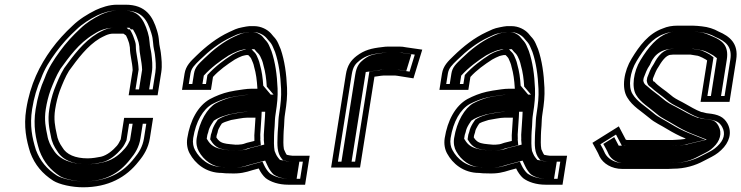

<svg xmlns="http://www.w3.org/2000/svg" viewBox="-20 -726 3151 816"><path d="M649.8 -321 665.4 -419C670 -448.5 666.3 -477.5 663.5 -502C661.9 -516.4 656.6 -534 656 -549C654.6 -567.6 652.5 -579.1 647.4 -596C629.4 -655.5 600 -706 513.8 -706H476.8C444.1 -706 411.6 -694.8 386.2 -683C351.2 -665.4 317.5 -644.8 288.7 -617C256.5 -587.5 224.7 -552.8 198.3 -516.5C149 -448.6 108.4 -368.4 91.5 -262C79.7 -187.4 92.2 -129.7 108.4 -78C128 -25.1 160.5 12.5 206.3 42C232.5 58.2 285.9 70 332.9 70C440.1 70 516.7 27.8 569.3 -40C591.5 -66.3 610.4 -97.5 616.9 -138L630.6 -225H507.6L493.2 -134C488.1 -124.9 485.1 -116.1 476.9 -106.5C460.2 -87.2 435.5 -66.3 409.5 -60C392.9 -56.8 372.9 -53 352.4 -53C300.2 -53 262 -69.1 244.8 -100C233.4 -116 224.3 -133.9 220.9 -157C214 -188.8 207.6 -218.4 214.5 -262C218.8 -288.9 225.4 -315.8 233.7 -339C245.2 -368.6 257.6 -399.7 273.3 -425C310.7 -476.3 350.6 -530.7 404.2 -563C419.7 -571 439.1 -583 460.3 -583H504.3C504.9 -582.3 505.5 -582 506.2 -582C508.6 -580.7 511.3 -578.7 514.2 -576H515.2C520.6 -566.3 523.8 -556.7 527.5 -546C530.7 -536.5 529.8 -532.9 532 -524C532.3 -490.1 542.3 -463.1 543.8 -428L526.8 -321ZM518.7 -608H464.3C433.1 -608 408.3 -591.4 394.5 -584.4C332.9 -547.2 290.7 -488.3 252.9 -436.5C234.9 -407.4 222.1 -375.2 210.1 -344.3C200.7 -318.1 194 -290.6 189.5 -262C181.9 -214.3 189.4 -179.2 195.9 -148.9C200.2 -121.6 210.7 -101.7 222.8 -84.4C246.2 -44.3 292.3 -28 348.4 -28C372 -28 393.8 -32.2 410.5 -35.5C446.3 -42.4 476.7 -70.9 495 -92.1C509.7 -109 511.9 -119.3 517.5 -129.2L528.7 -200H601.7L591.9 -138C586.3 -103.2 570.6 -77.5 550.5 -53.6C503.5 6.9 437.3 45 336.9 45C293.9 45 242.4 32.7 222.2 20.3C179.7 -7 150.3 -41.6 132.5 -89.2C116.7 -139.9 105.5 -192.7 116.5 -262C124.5 -312.4 137.1 -353.8 154.4 -392C169.7 -434.8 192.4 -468.8 218.1 -504.2C243.2 -538.7 273.1 -571.4 304.6 -600.2C330.7 -625.4 361.4 -644.3 394.2 -660.8C418.1 -671.8 446 -681 472.9 -681H509.9C583 -681 605.9 -642.2 623 -585.5C627.8 -569.9 629.4 -560.3 630.7 -543.9C631.8 -522.7 637 -507.2 638.3 -495.4C641.2 -470.7 644.3 -443.9 640.4 -419L628.8 -346L555.8 -346L569.2 -430.5C567.5 -470.4 557.5 -498.8 557.3 -528.1C557.2 -538.1 557 -541.5 551.6 -557.2C548 -567.8 544.4 -578.8 537.9 -590.5L532.1 -601H526.2C522.7 -603.5 521.2 -605 518.7 -608ZM613.8 -346 625.4 -419C629.6 -445.6 626.2 -473.1 623.4 -497.8C622 -510.5 616.7 -526.8 615.8 -545.7C614.5 -563.2 612.7 -573 607.9 -589.1C589.3 -650.2 563.4 -681 509.9 -681H472.9C454.9 -681 432 -674.4 408.8 -663.8C376.3 -647.4 347.6 -629.9 321.6 -604.7C290.1 -575.9 260 -543.1 234.7 -508.1C209.1 -472.9 185.8 -438.2 170 -394.2C152.4 -355.3 139.6 -312.9 131.5 -262C120.2 -190.7 131.9 -136.3 147.7 -85.5C166 -36.6 194.9 -3.1 236.3 23.6C252.9 33.6 299.3 45 336.9 45C423.3 45 484.6 13.9 533.8 -49.4C554.7 -74.3 571 -100.9 576.9 -138L586.7 -200H543.7L532.7 -130.9C527.5 -121.6 525 -111.6 511.9 -96.4C493.9 -75.6 466.7 -47.8 420.7 -36.8C402.7 -32.4 378 -28 348.4 -28C282.3 -28 230.1 -49.4 207.2 -88.9C195.3 -105.7 184.9 -126.1 180.9 -151.8C174.3 -182.4 167.2 -216 174.5 -262C178.9 -290 185.6 -317.2 194.6 -342.3C206.5 -372.9 219.1 -404.6 236.4 -432.7C273.9 -484.1 314.1 -541.8 377.7 -580.1C389.4 -587.2 418 -608 464.3 -608H530.5L536.4 -601H545.1L553.4 -586.2C559.7 -574.7 563.2 -564.1 566.8 -553.5C571.3 -540.3 570.3 -535.9 572.2 -528.3C572.5 -496.3 582.4 -468.7 584 -429.6L570.8 -346Z M876.5 -344 885.2 -399C911.6 -428.1 945 -451.8 977.9 -473L993.2 -481C998.9 -483.7 1004.3 -486 1009.3 -488C1012.7 -489.6 1024.4 -491.2 1026.9 -492H1034.9C1039.5 -486.5 1044.3 -483.4 1047.5 -477C1051.9 -466.1 1057.7 -455.4 1060 -442C1068.2 -414.2 1071.9 -384.8 1073.8 -352C1073.5 -350.7 1073.7 -349.7 1074.3 -349H1051.3C1025.2 -349 1004.8 -344.2 980 -341L954.2 -336C925.9 -329.7 896.5 -317.9 872.3 -305C820.7 -275.9 787.9 -213.8 776 -139C771.9 -113 777.1 -89.5 786.6 -73C808.6 -32.3 854.2 9 922.6 9C931 10.3 943.3 11 959.3 11C1000.4 12.6 1022.3 6.9 1053.5 -3L1079.6 -10C1086.9 5.7 1097.8 21.1 1109.1 31C1130.5 47.6 1165.1 59 1204.7 59H1276.7L1296.1 -64H1224.1C1217.7 -64 1205.6 -66.8 1198.8 -68C1194 -73.7 1189.9 -85.4 1186.6 -92C1183.5 -109.5 1184.3 -131.9 1184.9 -151L1185.6 -168C1185.6 -172 1186.2 -180 1187.4 -192C1189 -217.5 1187.9 -220 1191.6 -244C1198.3 -285.9 1201.4 -317.8 1199.9 -353C1197.4 -413.1 1189.5 -468.4 1172.9 -517L1162.7 -541C1157.8 -552.3 1151.1 -562.3 1142.4 -571L1131.5 -584C1116.6 -600.4 1090.1 -615 1059.4 -615H1040.4C1032.3 -614.3 1022 -612.7 1009.6 -610C985.2 -605.5 973.7 -598.9 954.4 -590C900.8 -565.1 855.1 -528.6 813.9 -488.5C791 -466.3 769.8 -447 764.4 -413L753.5 -344ZM1065.8 -226C1064.9 -207.8 1062 -169.4 1060.9 -151L1061.2 -134C1060.9 -132 1060.9 -129.7 1061.1 -127L1028.8 -119C1021.8 -116.2 1009.5 -112 1000.7 -112C997.3 -111.3 990.9 -111 981.6 -111C970.4 -111.7 963.1 -112.3 959.9 -113C957.2 -113 951.7 -113.7 943.2 -115L933.5 -117C917 -120.4 906.7 -129.8 899.5 -142L900.9 -151C902.1 -154.3 903.4 -158.3 904.8 -163C906.7 -174.7 909.8 -180.3 916.3 -191L922.8 -201C929.8 -205.7 942.1 -209.9 949.6 -212L962.2 -216C982.5 -218.8 1009.7 -226 1031.8 -226ZM926.5 -16C868.7 -16 828.9 -51.1 809.2 -87.6C801.9 -100.3 797.8 -118.5 801 -139C812.3 -209.9 842.8 -261.3 881.8 -283.6C903.8 -295.2 931.2 -306 955.6 -311.6L980.2 -316.3C1006.8 -319.9 1024.6 -324 1047.3 -324H1130.7L1098.8 -361.9C1096.7 -394.8 1092.9 -423 1084.7 -451.2C1081.5 -468.1 1074.9 -480.1 1071.3 -489.1C1066.8 -500.5 1057.3 -507.4 1055.4 -509.7L1049.2 -517H1026.8C1013.8 -512.9 996.1 -508.3 984.9 -503L967.8 -494.1C930.6 -470.3 893.5 -442.6 861.5 -407.3L855.4 -369L782.4 -369L789.4 -413C793.2 -436.7 806.1 -448.7 830.1 -472.1C870 -510.8 912.8 -544.8 962.1 -567.6C983 -577.3 989 -581.5 1010.8 -585.5C1022.7 -588.1 1031.7 -589.4 1037.5 -590H1055.4C1078.3 -590 1100.3 -577.9 1111.3 -566L1122.5 -552.7C1129.6 -545.6 1135.2 -537.5 1139.1 -528.4L1149 -505.1C1164.6 -459.2 1172.2 -406.4 1174.6 -348.1C1176 -315 1173.2 -285.2 1166.6 -244C1162.7 -218.9 1163.6 -212.7 1162.2 -190.1C1160.8 -176.5 1160.3 -169.8 1160.3 -164.5L1159.6 -148C1158.3 -108.9 1156.7 -76 1178.3 -50.3L1183.1 -44.7C1194.2 -42.7 1203.4 -39 1220.2 -39H1267.2L1255.6 34H1208.6C1174 34 1144.2 23.6 1127 10.8C1118.6 3.3 1109 -10.1 1102.9 -23.2L1095.5 -39.1L1049.9 -26.9C1018.9 -17.1 1003.4 -12.5 963.7 -14C944.4 -14 936.8 -16 926.5 -16ZM1092.1 -251H1035.8C1007.5 -251 979.4 -243.1 960.3 -240.4L946 -235.9C933.6 -232.4 919 -226.3 905.7 -217.5L895.3 -201.7C889.2 -191.4 882.8 -179.2 880.1 -164.9C878.4 -159.2 877.8 -157.6 876.3 -153.5L873.2 -133.7C884.1 -115.3 897.4 -98.1 924.7 -92.5L935 -90.4C952.8 -87.6 957.4 -87.2 976.9 -86H977.6C986.5 -86 993.3 -86.3 999.2 -87C1014.9 -88 1024.3 -91.9 1033.1 -95.2L1088.5 -109L1086.3 -133.1C1086.3 -133.8 1086.3 -134.3 1086.3 -134.3L1086.6 -136.2L1086.2 -154.4C1087.4 -174.3 1090.2 -209.9 1091.1 -228.8ZM963.2 -14H964.4C998.9 -12.6 1008.9 -15.8 1039.4 -25.5L1106.9 -43.5L1118.3 -19.1C1124.5 -5.7 1134.3 7.7 1142 14.7C1156.9 25.8 1181.6 34 1208.6 34H1240.6L1252.2 -39H1220.2C1199.8 -39 1189.1 -43.1 1184.6 -43.8L1169.8 -46.4L1162.8 -54.7C1152.6 -66.9 1150.6 -77.6 1147 -84.6C1143.5 -104.9 1144.1 -129 1144.7 -149.1L1145.4 -165.8C1145.4 -170.6 1145.9 -177.8 1147.3 -190.8C1148.7 -214.4 1147.7 -219.3 1151.6 -244C1158.2 -285.5 1161.1 -316 1159.7 -349.9C1157.3 -408.9 1149.8 -461.6 1133.7 -509L1123.8 -532.4C1119.6 -542.2 1113.8 -550.2 1107 -557L1095.8 -570.4C1084.6 -582.5 1065.8 -590 1055.4 -590H1039.5C1013.1 -586.9 1003 -582.8 976.3 -570.5C929.9 -549 887 -515.3 847.1 -476.5C823.5 -453.6 808.8 -440.9 804.4 -413L797.4 -369L840.4 -369L846.1 -404.6C877.5 -439.2 915 -466.8 952.1 -490.5L970.2 -500C978.4 -503.8 979.7 -504.5 991.2 -509.1C1005.3 -514.3 1011.7 -514.1 1020.9 -517H1061.1L1070.9 -505.2C1072.9 -502.9 1080.5 -497.5 1086 -486.6C1091 -476.7 1096.3 -465.8 1099.8 -448C1108 -419.9 1111.8 -391.2 1113.8 -358.1L1142.5 -324H1047.3C1029.8 -324 1014.9 -320.7 986.5 -316.8L963.5 -312.4C942.5 -307.5 916.4 -297.2 897.2 -287C861.6 -266.5 827.5 -211.6 816 -139C812.4 -116.4 817.1 -96.4 824.7 -83.2C845.8 -44.3 885.6 -16 926.5 -16H931.4C939.4 -14.7 944.6 -14 963.2 -14ZM1107.1 -251 1106 -227.7C1105.1 -209.1 1102.3 -172.4 1101.1 -153.1L1101.4 -135.4L1101.2 -134C1101.2 -133.7 1101.1 -132.6 1101.2 -130.9L1103 -111.4L1044.1 -96.8C1036 -93.8 1026.3 -89.1 1002.5 -87.1C994.9 -86.3 986.5 -86 977.6 -86H975.7C956.3 -87.2 946.4 -88.1 928.5 -90.9L917.6 -93.2C881.6 -100.6 869.1 -118.8 858.6 -136.4L861.2 -152.6C862.5 -156.3 863.4 -158.8 865 -164.2C867.3 -177.2 872.3 -187 879 -198.1L889 -213.2C904.5 -223.6 919.8 -229.9 935.4 -234.4L951.8 -239.6C970.4 -242.2 997.4 -251 1035.8 -251Z M1510.2 -14 1571.4 -400 1585.7 -402C1594 -403 1602.3 -405 1610.1 -405H1659.1C1661.1 -405 1664.1 -404.7 1668 -404L1737.2 -393L1774.6 -515L1705.2 -525C1696.1 -527 1687.3 -528 1678.6 -528H1629.6C1621.6 -528 1613.5 -527.3 1605.3 -526C1558 -520.8 1528.4 -513.2 1495.3 -488C1471.7 -469.6 1456 -448.5 1449.8 -409L1387.2 -14ZM1489.2 -39H1416.2L1474.8 -409C1480.1 -442.5 1490.3 -454.8 1508.8 -469.2C1536.1 -489.9 1558.2 -496.1 1604.1 -501.2C1611.3 -501.9 1618.6 -503 1625.7 -503H1674.7C1681.6 -503 1689.3 -502.1 1696.9 -500.4L1742.8 -493.8L1720.7 -421.6L1675.9 -428.7C1671.6 -429.4 1667.7 -430 1663.1 -430H1614.1C1602 -430 1593.1 -427.6 1586.3 -426.8L1549.8 -421.7ZM1474.2 -39 1534.5 -419.9 1581.2 -426.4C1585.6 -427 1595.5 -430 1614.1 -430H1663.1C1671.6 -430 1677 -429 1681.8 -428.2L1706.6 -424.3L1728.4 -495.4L1690.4 -500.9C1685.1 -502.1 1678.6 -503 1674.7 -503H1625.7C1621.2 -503 1616.7 -502.6 1611.8 -501.8C1567 -494.6 1554 -494.9 1525.6 -473.5C1507.8 -459.5 1495.5 -445.3 1489.8 -409L1431.2 -39Z M1970.5 -344 1979.2 -399C2005.6 -428.1 2039 -451.8 2071.9 -473L2087.2 -481C2092.9 -483.7 2098.3 -486 2103.3 -488C2106.7 -489.6 2118.4 -491.2 2120.9 -492H2128.9C2133.5 -486.5 2138.3 -483.4 2141.5 -477C2145.9 -466.1 2151.7 -455.4 2154 -442C2162.2 -414.2 2165.9 -384.8 2167.8 -352C2167.5 -350.7 2167.7 -349.7 2168.3 -349H2145.3C2119.2 -349 2098.8 -344.2 2074 -341L2048.2 -336C2019.9 -329.7 1990.5 -317.9 1966.3 -305C1914.7 -275.9 1881.9 -213.8 1870 -139C1865.9 -113 1871.1 -89.5 1880.6 -73C1902.6 -32.3 1948.2 9 2016.6 9C2025 10.3 2037.3 11 2053.3 11C2094.4 12.6 2116.3 6.9 2147.5 -3L2173.6 -10C2180.9 5.7 2191.8 21.1 2203.1 31C2224.5 47.6 2259.1 59 2298.7 59H2370.7L2390.1 -64H2318.1C2311.7 -64 2299.6 -66.8 2292.8 -68C2288 -73.7 2283.9 -85.4 2280.6 -92C2277.5 -109.5 2278.3 -131.9 2278.9 -151L2279.6 -168C2279.6 -172 2280.2 -180 2281.4 -192C2283 -217.5 2281.9 -220 2285.6 -244C2292.3 -285.9 2295.4 -317.8 2293.9 -353C2291.4 -413.1 2283.5 -468.4 2266.9 -517L2256.7 -541C2251.8 -552.3 2245.1 -562.3 2236.4 -571L2225.5 -584C2210.6 -600.4 2184.1 -615 2153.4 -615H2134.4C2126.3 -614.3 2116 -612.7 2103.6 -610C2079.2 -605.5 2067.7 -598.9 2048.4 -590C1994.8 -565.1 1949.1 -528.6 1907.9 -488.5C1885 -466.3 1863.8 -447 1858.4 -413L1847.5 -344ZM2159.8 -226C2158.9 -207.8 2156 -169.4 2154.9 -151L2155.2 -134C2154.9 -132 2154.9 -129.7 2155.1 -127L2122.8 -119C2115.8 -116.2 2103.5 -112 2094.7 -112C2091.3 -111.3 2084.9 -111 2075.6 -111C2064.4 -111.7 2057.1 -112.3 2053.9 -113C2051.2 -113 2045.7 -113.7 2037.2 -115L2027.5 -117C2011 -120.4 2000.7 -129.8 1993.5 -142L1994.9 -151C1996.1 -154.3 1997.4 -158.3 1998.8 -163C2000.7 -174.7 2003.8 -180.3 2010.3 -191L2016.8 -201C2023.8 -205.7 2036.1 -209.9 2043.6 -212L2056.2 -216C2076.5 -218.8 2103.7 -226 2125.8 -226ZM2020.5 -16C1962.7 -16 1922.9 -51.1 1903.2 -87.6C1895.9 -100.3 1891.8 -118.5 1895 -139C1906.3 -209.9 1936.8 -261.3 1975.8 -283.6C1997.8 -295.2 2025.2 -306 2049.6 -311.6L2074.2 -316.3C2100.8 -319.9 2118.6 -324 2141.3 -324H2224.7L2192.8 -361.9C2190.7 -394.8 2186.9 -423 2178.7 -451.2C2175.5 -468.1 2168.9 -480.1 2165.3 -489.1C2160.8 -500.5 2151.3 -507.4 2149.4 -509.7L2143.2 -517H2120.8C2107.8 -512.9 2090.1 -508.3 2078.9 -503L2061.8 -494.1C2024.6 -470.3 1987.5 -442.6 1955.5 -407.3L1949.4 -369L1876.4 -369L1883.4 -413C1887.2 -436.7 1900.1 -448.7 1924.1 -472.1C1964 -510.8 2006.8 -544.8 2056.1 -567.6C2077 -577.3 2083 -581.5 2104.8 -585.5C2116.7 -588.1 2125.7 -589.4 2131.5 -590H2149.4C2172.3 -590 2194.3 -577.9 2205.3 -566L2216.5 -552.7C2223.6 -545.6 2229.2 -537.5 2233.1 -528.4L2243 -505.1C2258.6 -459.2 2266.2 -406.4 2268.6 -348.1C2270 -315 2267.2 -285.2 2260.6 -244C2256.7 -218.9 2257.6 -212.7 2256.2 -190.1C2254.8 -176.5 2254.3 -169.8 2254.3 -164.5L2253.6 -148C2252.3 -108.9 2250.7 -76 2272.3 -50.3L2277.1 -44.7C2288.2 -42.7 2297.4 -39 2314.2 -39H2361.2L2349.6 34H2302.6C2268 34 2238.2 23.6 2221 10.8C2212.6 3.3 2203 -10.1 2196.9 -23.2L2189.5 -39.1L2143.9 -26.9C2112.9 -17.1 2097.4 -12.5 2057.7 -14C2038.4 -14 2030.8 -16 2020.5 -16ZM2186.1 -251H2129.8C2101.5 -251 2073.4 -243.1 2054.3 -240.4L2040 -235.9C2027.6 -232.4 2013 -226.3 1999.7 -217.5L1989.3 -201.7C1983.2 -191.4 1976.8 -179.2 1974.1 -164.9C1972.4 -159.2 1971.8 -157.6 1970.3 -153.5L1967.2 -133.7C1978.1 -115.3 1991.4 -98.1 2018.7 -92.5L2029 -90.4C2046.8 -87.6 2051.4 -87.2 2070.9 -86H2071.6C2080.5 -86 2087.3 -86.3 2093.2 -87C2108.9 -88 2118.3 -91.9 2127.1 -95.2L2182.5 -109L2180.3 -133.1C2180.3 -133.8 2180.3 -134.3 2180.3 -134.3L2180.6 -136.2L2180.2 -154.4C2181.4 -174.3 2184.2 -209.9 2185.1 -228.8ZM2057.2 -14H2058.4C2092.9 -12.6 2102.9 -15.8 2133.4 -25.5L2200.9 -43.5L2212.3 -19.1C2218.5 -5.7 2228.3 7.7 2236 14.7C2250.9 25.8 2275.6 34 2302.6 34H2334.6L2346.2 -39H2314.2C2293.8 -39 2283.1 -43.1 2278.6 -43.8L2263.8 -46.4L2256.8 -54.7C2246.6 -66.9 2244.6 -77.6 2241 -84.6C2237.5 -104.9 2238.1 -129 2238.7 -149.1L2239.4 -165.8C2239.4 -170.6 2239.9 -177.8 2241.3 -190.8C2242.7 -214.4 2241.7 -219.3 2245.6 -244C2252.2 -285.5 2255.1 -316 2253.7 -349.9C2251.3 -408.9 2243.8 -461.6 2227.7 -509L2217.8 -532.4C2213.6 -542.2 2207.8 -550.2 2201 -557L2189.8 -570.4C2178.6 -582.5 2159.8 -590 2149.4 -590H2133.5C2107.1 -586.9 2097 -582.8 2070.3 -570.5C2023.9 -549 1981 -515.3 1941.1 -476.5C1917.5 -453.6 1902.8 -440.9 1898.4 -413L1891.4 -369L1934.4 -369L1940.1 -404.6C1971.5 -439.2 2009 -466.8 2046.1 -490.5L2064.2 -500C2072.4 -503.8 2073.7 -504.5 2085.2 -509.1C2099.3 -514.3 2105.7 -514.1 2114.9 -517H2155.1L2164.9 -505.2C2166.9 -502.9 2174.5 -497.5 2180 -486.6C2185 -476.7 2190.3 -465.8 2193.8 -448C2202 -419.9 2205.8 -391.2 2207.8 -358.1L2236.5 -324H2141.3C2123.8 -324 2108.9 -320.7 2080.5 -316.8L2057.5 -312.4C2036.5 -307.5 2010.4 -297.2 1991.2 -287C1955.6 -266.5 1921.5 -211.6 1910 -139C1906.4 -116.4 1911.1 -96.4 1918.7 -83.2C1939.8 -44.3 1979.6 -16 2020.5 -16H2025.4C2033.4 -14.7 2038.6 -14 2057.2 -14ZM2201.1 -251 2200 -227.7C2199.1 -209.1 2196.3 -172.4 2195.1 -153.1L2195.4 -135.4L2195.2 -134C2195.2 -133.7 2195.1 -132.6 2195.2 -130.9L2197 -111.4L2138.1 -96.8C2130 -93.8 2120.3 -89.1 2096.5 -87.1C2088.9 -86.3 2080.5 -86 2071.6 -86H2069.7C2050.3 -87.2 2040.4 -88.1 2022.5 -90.9L2011.6 -93.2C1975.6 -100.6 1963.1 -118.8 1952.6 -136.4L1955.2 -152.6C1956.5 -156.3 1957.4 -158.8 1959 -164.2C1961.3 -177.2 1966.3 -187 1973 -198.1L1983 -213.2C1998.5 -223.6 2013.8 -229.9 2029.4 -234.4L2045.8 -239.6C2064.4 -242.2 2091.4 -251 2129.8 -251Z M2960.6 -250C2936.8 -258.4 2912.1 -274.1 2892.1 -285C2876.2 -294.5 2855.1 -303.3 2840.7 -314L2828.3 -324C2808.8 -341.3 2777.3 -359.7 2761 -379H2759C2756.3 -380.5 2754.9 -383.4 2754.3 -387L2755.2 -393C2762.9 -411.7 2768.7 -428.6 2779.2 -443C2788.2 -458.4 2809.2 -493 2831.1 -493C2835.2 -493.7 2838.6 -494 2841.2 -494H2914.2C2921.3 -492.8 2932 -491.4 2938.6 -490C2946.1 -490 2957.8 -484.5 2965.2 -481L2979.9 -473L2985.3 -469L2957.4 -293H3080.4L3108.8 -472C3119.8 -541.4 3080.9 -571.9 3033.8 -592C3014.5 -603.2 2989.8 -611.3 2963.2 -614L2943.6 -616C2937 -616.7 2930.4 -617 2923.7 -617H2860.7C2836.8 -617 2816.3 -613.5 2796.8 -605C2736.2 -583.6 2697.3 -531.3 2664.5 -477C2632.1 -424.6 2620 -352 2646.3 -311C2668.1 -274.1 2706.6 -252.8 2740.5 -224C2761.9 -205 2790.6 -193 2816 -177C2838.6 -163.3 2866.2 -148.3 2894.7 -137C2891.9 -136.3 2889.5 -135.7 2887.4 -135L2871.1 -133C2865.6 -132.3 2860.6 -132 2855.9 -132C2849.8 -131.3 2843.7 -131 2837.7 -131H2644.7C2643.4 -131 2642.1 -131.3 2640.9 -132H2639.9L2609.9 -189L2497.8 -119C2507.9 -99.2 2519.9 -81 2528.5 -60C2543.5 -31.5 2578.2 -8 2625.3 -8H2818.3C2825.6 -8 2833.3 -8.3 2841.4 -9C2890.5 -9 2935.5 -22.7 2970.7 -42L2990.2 -52C3011 -62.6 3027.1 -70.9 3044.9 -88C3079.7 -120.2 3092.8 -162.5 3071.8 -201C3055.7 -229.8 3031.5 -239.8 2990.6 -244C2980.8 -244 2967.5 -250 2960.6 -250ZM2822.2 -33H2629.2C2590.7 -33 2563.2 -52.7 2551.8 -73.3C2545.8 -87.9 2538.1 -101.4 2531.7 -112.8L2598 -154.1L2622.8 -107H2632.9C2635.4 -106.3 2638 -106 2640.8 -106H2833.8C2840.2 -106 2847.2 -106.4 2853.3 -107C2860.7 -107.1 2864.1 -107.4 2870.2 -108.2L2889.1 -110.5C2891.8 -111.4 2893.4 -111.9 2896.9 -112.7L2977.9 -132.2L2907.2 -160.4C2880.4 -171.1 2853.3 -185.6 2831.8 -198.8C2804.5 -215.9 2777 -227.7 2758.8 -243.9C2722.2 -275 2687.2 -294.7 2668.4 -326.3C2648.6 -357.2 2656.8 -420.1 2685.7 -466.7C2718 -520.3 2752.4 -564.1 2801.9 -581.6C2818.3 -587.4 2833.5 -592 2856.8 -592H2919.8C2925.6 -592 2931.4 -591.7 2937.1 -591.1L2956.8 -589.1C2980.7 -586.7 3002.9 -579 3019.6 -569.3C3064.4 -550.2 3092.7 -528.2 3083.8 -472L3059.4 -318H2986.4L3012.4 -482.4L2995.9 -494.7L2979.4 -503.6C2971.8 -507.2 2959.8 -513.6 2945.4 -514.9C2936.8 -516.6 2927.1 -517.8 2920.3 -519H2845.2C2841.3 -519 2836 -518.4 2833 -518C2786.5 -514.1 2764.7 -464.7 2758.5 -454.1C2743.1 -432.1 2738.6 -415.3 2730.7 -396.1L2728.7 -382.9C2730.4 -373.2 2732.7 -363 2745.5 -356C2763 -338.7 2792.8 -319.3 2810.2 -304L2823.3 -293.4C2841.6 -279.8 2862 -271.8 2877.1 -262.8C2897.9 -251.5 2924 -235.1 2952.6 -225H2955.9C2959.1 -224.4 2973 -219.5 2985.2 -219C3022.6 -215.1 3037.2 -207.8 3049.2 -186.5C3064.6 -158.3 3056.4 -130.1 3029 -104.8C3014.1 -90.4 3002.7 -84.7 2981.6 -73.9L2961.6 -63.7C2929.8 -46.2 2889.9 -34 2845.4 -34H2844.3C2836.7 -33.4 2829.1 -33 2822.2 -33ZM2842.7 -34H2845.4C2882.3 -34 2916.4 -43.9 2946.4 -60.4L2966.6 -70.7C2987.9 -81.5 2997.1 -85.9 3012 -100.3C3039.9 -126.1 3050.4 -160.1 3033.7 -190.8C3021.5 -212.6 3011.9 -215.8 2982.9 -219C2966.1 -220.2 2958.3 -223.1 2951.6 -225H2946.6C2913.7 -236.6 2885 -254.1 2863.4 -265.8C2849.2 -274.3 2828.5 -282.2 2808.4 -297.2L2795.1 -307.9C2778.6 -322.6 2749 -342.2 2731.4 -359C2716.4 -368.9 2715.2 -376.9 2713.9 -384.4L2715.6 -394.9C2723.2 -413.8 2728.4 -431 2742.1 -450.4C2746.4 -457.7 2761.1 -511.6 2828.6 -517.8C2833.3 -518.4 2838.9 -519 2845.2 -519H2923.4C2931.9 -517.5 2937.8 -516.9 2950.2 -514.7C2974 -511.9 2984.4 -504.8 2992.4 -501L3010.1 -491.4L3026.8 -478.9L3001.4 -318H3044.4L3068.8 -472C3078.5 -533.6 3048 -554.2 3008.9 -570.9C2991.6 -578.3 2974.1 -587.2 2953 -589.3L2933.3 -591.3C2928.8 -591.8 2924.3 -592 2919.8 -592H2856.8C2838.1 -592 2828 -589.5 2815.9 -584.2C2773.1 -569.1 2735.7 -526.1 2702 -470.2C2672.2 -422.2 2663.2 -354.3 2684 -321.9C2702.9 -289.9 2736.4 -271.8 2773.9 -239.8C2791.1 -224.6 2817.4 -213.4 2845.8 -195.6C2866.7 -182.8 2893.4 -168.5 2918.7 -158.4L2983.7 -132.5L2905.9 -113.8C2902.1 -112.9 2900.5 -112.3 2897.2 -111.2L2875 -108.5C2868.3 -107.7 2863.9 -107.3 2855.6 -107C2849.5 -106.5 2840.9 -106 2833.8 -106H2640.8C2639.8 -106 2629.8 -106.8 2628.5 -107H2609.5L2590.5 -143.2L2544 -114.2C2551.8 -100.2 2559.7 -87 2567.2 -69.2C2579.6 -46.4 2605.1 -33 2629.2 -33H2822.2C2828.3 -33 2835.9 -33.4 2842.7 -34Z"/></svg>

Font: Tape
Style: Regular
Weight: 500
Foundry: Cannot Into Space Fonts
Version: Version 0.97